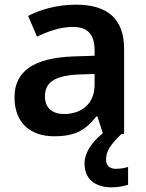

<svg xmlns="http://www.w3.org/2000/svg" viewBox="-20 -572 625 820"><path d="M433 109C433 72 454 43 499 0H510V-364C510 -490 440 -552 306 -552C225 -552 154 -532 100 -504L138 -416C186 -438 238 -457 290 -457C349 -457 384 -431 384 -357V-334L293 -331C125 -325 42 -268 42 -157C42 -43 114 10 211 10C302 10 345 -16 392 -75H396L419 -3C372 35 341 81 341 126C341 190 383 228 456 228C486 228 507 223 527 217V141C515 145 495 149 475 149C449 149 433 136 433 109ZM318 -254 384 -256V-210C384 -128 327 -85 254 -85C206 -85 172 -109 172 -160C172 -218 209 -249 318 -254Z"/></svg>

Font: Noto Sans Myanmar UI SemiBold
Style: Regular
Weight: 600
Designer: Monotype Design Team
Foundry: Monotype Imaging Inc.
Version: Version 2.103